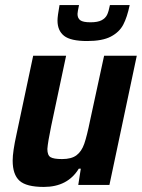

<svg xmlns="http://www.w3.org/2000/svg" viewBox="-20 -730 562 758"><path d="M30 -96Q30 -131 45 -199L111 -510H241L182 -232Q169 -169 167 -142Q167 -117 179.5 -109.5Q192 -102 225 -102Q262 -102 282 -117Q302 -132 312.5 -162Q323 -192 336 -256L391 -510H520L412 0H289L299 -64H291Q247 8 153 8Q84 8 57 -16.5Q30 -41 30 -96ZM207 -649Q207 -666 215 -710H292Q286 -682 286 -675Q286 -658 297 -650Q308 -642 337 -642Q366 -642 381 -650Q396 -658 402.5 -671Q409 -684 414 -710H492Q482 -662 466.5 -632.5Q451 -603 417.5 -585.5Q384 -568 324 -568Q259 -568 233 -588.5Q207 -609 207 -649Z"/></svg>

Font: Saira Semi Condensed SemiBold
Style: Italic
Weight: 600
Width: 4
Italic angle: -12°
Designer: Hector Gatti with collaboration of the Omnibus-Type team
Foundry: Omnibus-Type
Version: Version 1.001; ttfautohint (v1.8)